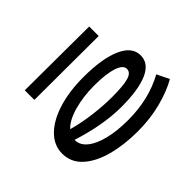

<svg xmlns="http://www.w3.org/2000/svg" viewBox="-136 -961 1243 1243"><g transform="rotate(-45 486.0 -339.0)"><path d="M902 -79Q828 -37 728.5 -11.5Q629 14 516 14Q391 14 289 -13.5Q187 -41 127 -96Q67 -151 67 -231Q67 -306 124.5 -363.5Q182 -421 283.5 -452.5Q385 -484 515 -484Q683 -484 780 -442Q877 -400 877 -321Q877 -247 793 -210Q709 -173 553 -173Q389 -173 187 -237V-235Q187 -188 230 -153.5Q273 -119 349 -100.5Q425 -82 523 -82Q714 -82 861 -163ZM216 -306Q298 -283 388 -272Q478 -261 556 -261Q658 -261 705 -274.5Q752 -288 752 -322Q752 -357 692 -376.5Q632 -396 526 -396Q426 -396 341 -372.5Q256 -349 216 -306ZM773 -602 186 -604V-692L773 -689Z"/></g></svg>

Font: BioRhyme Expanded
Style: Bold
Weight: 700
Width: 7
Designer: Aoife Mooney
Foundry: Aoife Mooney Type
Version: Version 1.000